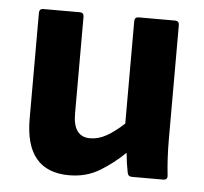

<svg xmlns="http://www.w3.org/2000/svg" viewBox="-43 -540 633 596"><g transform="rotate(5 274.0 -241.5)"><path d="M193 12Q56 12 56 -152V-482Q56 -495 69 -495H182Q195 -495 195 -482V-180Q195 -108 248 -108Q274 -108 299.5 -122.5Q325 -137 353 -163V-482Q353 -495 366 -495H479Q492 -495 492 -482V-127Q492 -97 493.5 -68.5Q495 -40 498 -13Q499 0 485 0H388Q376 0 374 -11Q368 -40 365 -73Q329 -38 287.5 -13Q246 12 193 12Z"/></g></svg>

Font: Sofia Sans ExtraBold
Style: Regular
Weight: 800
Designer: Botio Nikoltchev, Ani Petrova
Foundry: lettersoup
Version: Version 4.101; ttfautohint (v1.8.4.7-5d5b)